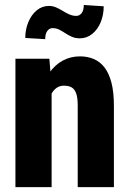

<svg xmlns="http://www.w3.org/2000/svg" viewBox="-20 -770 535 790"><path d="M192.4 -415.5V0H43.5V-528.3H183.1ZM172.9 -282.2 136.2 -281.2Q135.7 -341.3 147.7 -388.7Q159.7 -436 182.6 -469.5Q205.6 -502.9 237.8 -520.5Q270 -538.1 309.6 -538.1Q339.8 -538.1 365.5 -527.3Q391.1 -516.6 409.7 -492.9Q428.2 -469.2 438.5 -430.2Q448.7 -391.1 448.7 -334V0H299.8V-335Q299.8 -367.7 293.5 -385.5Q287.1 -403.3 274.7 -410.4Q262.2 -417.5 242.7 -417.5Q224.6 -417.5 211.2 -407.2Q197.8 -397 189 -378.7Q180.2 -360.4 176.5 -335.7Q172.9 -311 172.9 -282.2ZM324.7 -749.5 406.7 -744.1Q406.7 -708.5 394.3 -678.5Q381.8 -648.4 359.4 -630.4Q336.9 -612.3 308.6 -612.3Q290 -612.3 275.6 -618.7Q261.2 -625 248.8 -633.3Q236.3 -641.6 223.9 -647.9Q211.4 -654.3 195.8 -654.3Q183.6 -654.3 174.8 -642.8Q166 -631.3 166 -608.9L84 -613.8Q84 -648.4 96.4 -678.7Q108.9 -709 130.9 -727.3Q152.8 -745.6 181.6 -745.6Q196.8 -745.6 210.9 -739.5Q225.1 -733.4 238.3 -725.1Q251.5 -716.8 265.4 -710.7Q279.3 -704.6 294.4 -704.6Q306.6 -704.6 315.7 -715.8Q324.7 -727.1 324.7 -749.5Z"/></svg>

Font: Roboto Condensed ExtraBold
Style: Regular
Weight: 800
Designer: Christian Robertson
Foundry: Google
Version: Version 3.008; 2023